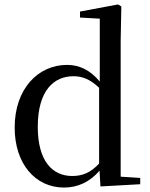

<svg xmlns="http://www.w3.org/2000/svg" viewBox="-20 -829 677 864"><path d="M432 10 611 0V-28L523 -34V-647L526 -800L511 -809L340 -777V-750L429 -745V-462C385 -515 335 -537 282 -537C151 -537 46 -429 46 -255C46 -92 139 15 268 15C330 15 384 -10 428 -61ZM426 -93C388 -52 351 -37 305 -37C216 -37 150 -104 150 -258C150 -423 223 -486 311 -486C352 -486 387 -471 426 -434Z"/></svg>

Font: Source Han Serif CN Medium
Style: Regular
Weight: 500
Designer: Ryoko NISHIZUKA 西塚涼子 (kana & ideographs); Frank Grießhammer (Latin, Greek & Cyrillic); Wenlong ZHANG 张文龙 (bopomofo); San
Foundry: Adobe
Version: Version 2.002;hotconv 1.1.0;makeotfexe 2.6.0